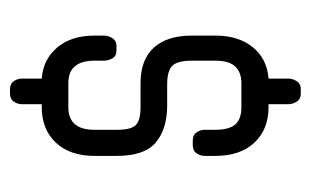

<svg xmlns="http://www.w3.org/2000/svg" viewBox="-136 -404 608 375"><g transform="rotate(-90 167.5 -217.0)"><path d="M201 4V43Q201 51 196 59Q191 67 180 67H172Q161 67 156 59Q151 51 151 43V4H145Q102 4 76 -23.5Q50 -51 50 -100V-121Q50 -129 55 -136.5Q60 -144 71 -144H80Q91 -144 96 -136.5Q101 -129 101 -121V-100Q101 -73 111.5 -61Q122 -49 145 -49H192Q213 -49 224.5 -61Q236 -73 236 -100V-145Q236 -174 226 -184Q216 -194 190 -194H148Q103 -194 76.5 -216Q50 -238 50 -292V-336Q50 -384 76 -411.5Q102 -439 145 -439H151V-478Q151 -486 156 -493.5Q161 -501 172 -501H180Q191 -501 196 -493.5Q201 -486 201 -478V-439Q239 -436 262 -408.5Q285 -381 285 -336V-317Q285 -309 280 -301Q275 -293 265 -293H256Q245 -293 240.5 -301Q236 -309 236 -317V-336Q236 -387 192 -387H145Q101 -387 101 -336V-292Q101 -264 110.5 -255Q120 -246 145 -246H192Q238 -246 261.5 -220Q285 -194 285 -146V-100Q285 -55 262.5 -27Q240 1 201 4Z"/></g></svg>

Font: Chathura ExtraBold
Style: Regular
Weight: 800
Designer: Appaji Ambarisha Darbha
Foundry: Aditya Fonts
Version: Version 1.002 2016